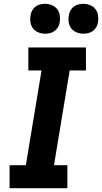

<svg xmlns="http://www.w3.org/2000/svg" viewBox="-20 -983 534 1003"><path d="M30 0V-120H115L197 -615H128V-735H429V-615H344L262 -120H332V0ZM416 -807Q397 -807 380 -814Q363 -821 352.5 -834.5Q342 -848 339 -866.5Q336 -885 340 -904Q342 -917 348.5 -929Q355 -941 366 -949Q377 -957 390 -960Q403 -963 416 -963Q434 -963 451 -956Q468 -949 478.5 -935.5Q489 -922 492 -903.5Q495 -885 492 -866Q490 -853 483 -841Q476 -829 465 -821Q454 -813 441 -810Q428 -807 416 -807ZM216 -807Q197 -807 180 -814Q163 -821 152.5 -834.5Q142 -848 139 -866.5Q136 -885 140 -904Q142 -917 148.5 -929Q155 -941 166 -949Q177 -957 190 -960Q203 -963 216 -963Q234 -963 251 -956Q268 -949 278.5 -935.5Q289 -922 292 -903.5Q295 -885 292 -866Q290 -853 283 -841Q276 -829 265 -821Q254 -813 241 -810Q228 -807 216 -807Z"/></svg>

Font: Iosevka Etoile Heavy Oblique
Style: Regular
Weight: 900
Italic angle: -9°
Designer: Belleve Invis
Foundry: Belleve Invis
Version: Version 15.5.2; ttfautohint (v1.8.4)